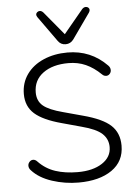

<svg xmlns="http://www.w3.org/2000/svg" viewBox="-60 -954 727 1009"><g transform="rotate(-5 303.0 -450.0)"><path d="M69 -78Q58 -89 58 -103Q58 -114 66 -123Q74 -132 85 -132Q97 -132 107 -121Q145 -81 196.5 -64Q248 -47 314 -47Q394 -47 443 -79Q492 -111 492 -164Q492 -206 461.5 -234.5Q431 -263 354 -283L252 -311Q155 -337 111 -376Q67 -415 67 -480Q67 -539 99 -584Q131 -629 187.5 -653.5Q244 -678 314 -678Q437 -678 522 -591Q533 -580 533 -566Q533 -555 525.5 -546.5Q518 -538 507 -538Q495 -538 486 -547Q447 -585 405.5 -603.5Q364 -622 314 -622Q231 -622 180.5 -585Q130 -548 130 -483Q130 -438 160.5 -412.5Q191 -387 264 -368L367 -340Q469 -313 512 -273Q555 -233 555 -166Q555 -83 489.5 -37.5Q424 8 314 8Q242 8 174.5 -14Q107 -36 69 -78ZM268 -744 173 -877Q168 -885 168 -890Q168 -897 174 -902.5Q180 -908 188 -908Q198 -908 207 -898L309 -775L411 -898Q420 -908 431 -908Q439 -908 444.5 -903Q450 -898 450 -891Q450 -885 445 -877L351 -744Q335 -722 309 -722Q283 -722 268 -744Z"/></g></svg>

Font: SN Pro Light
Style: Regular
Weight: 300
Designer: Tobias Whetton
Foundry: Supernotes
Version: Version 1.002